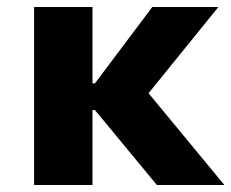

<svg xmlns="http://www.w3.org/2000/svg" viewBox="-20 -526 658 546"><path d="M77 0V-506H243V-289H250L413 -506H601L379 -232L385 -282L618 0H426L250 -213H243V0Z"/></svg>

Font: Nunito Sans 6pt ExtraBold
Style: Regular
Weight: 800
Version: Version 3.101;gftools[0.9.27]